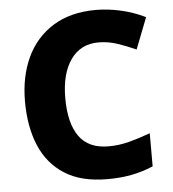

<svg xmlns="http://www.w3.org/2000/svg" viewBox="-52 -772 748 831"><g transform="rotate(-5 321.5 -357.0)"><path d="M394 -583Q316 -583 273 -522Q230 -461 230 -355Q230 -246 271 -188.5Q312 -131 399 -131Q444 -131 488 -142.5Q532 -154 581 -172V-28Q533 -8 485.5 1Q438 10 382 10Q268 10 196 -36Q124 -82 89.5 -164Q55 -246 55 -356Q55 -464 94 -547Q133 -630 209 -677Q285 -724 395 -724Q447 -724 502.5 -711.5Q558 -699 609 -674L556 -538Q516 -556 476 -569.5Q436 -583 394 -583Z"/></g></svg>

Font: Noto Sans Gujarati ExtraBold
Style: Regular
Weight: 800
Designer: Jelle Bosma - Monotype Design Team, Universal Thirst
Foundry: Monotype Imaging Inc.
Version: Version 2.106; ttfautohint (v1.8.4.7-5d5b)